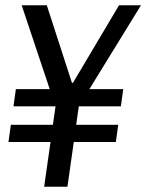

<svg xmlns="http://www.w3.org/2000/svg" viewBox="-20 -706 553 726"><path d="M147 0 171 -169H12L21 -234H180L190 -304H31L40 -369H168L62 -686H157L252 -393H256L430 -686H513L318 -369H446L437 -304H278L268 -234H427L418 -169H259L235 0Z"/></svg>

Font: Archivo Narrow
Style: Italic
Weight: 400
Italic angle: -8°
Designer: Hector Gatti
Foundry: Omnibus-Type
Version: Version 3.002